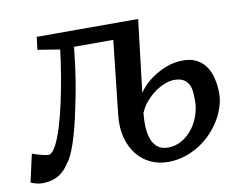

<svg xmlns="http://www.w3.org/2000/svg" viewBox="-91 -644 941 744"><g transform="rotate(-10 379.5 -272.0)"><path d="M17.1 7.8Q12.7 7.8 5.9 6.6Q-1 5.4 -7.6 3.7Q-14.2 2 -19.5 -0.2Q-24.9 -2.4 -25.4 -3.9L-1 -112.8Q1 -111.3 9.3 -108.6Q17.6 -106 27.8 -103Q38.1 -100.1 47.6 -98.1Q57.1 -96.2 61 -96.2Q76.2 -96.2 92.3 -126.5Q105.5 -151.4 118.2 -192.1Q130.9 -232.9 141.8 -282.5Q152.8 -332 161.9 -386Q170.9 -439.9 177.2 -490.7L89.8 -504.9L96.2 -554.7H495.1L461.4 -270.5L463.4 -272.5Q467.3 -280.3 481.9 -295.9Q496.6 -311.5 519.5 -327.1Q542.5 -342.8 573 -354.5Q603.5 -366.2 639.2 -366.2Q669.9 -366.2 691.9 -354.5Q713.9 -342.8 727.8 -322.3Q741.7 -301.8 748 -274.2Q754.4 -246.6 754.4 -214.8Q754.4 -191.4 746.3 -165.3Q738.3 -139.2 723.4 -114Q708.5 -88.9 687 -66.2Q665.5 -43.5 638.7 -26.4Q611.8 -9.3 580.3 1Q548.8 11.2 513.7 11.2Q476.6 11.2 445.1 -3.7Q413.6 -18.6 391.6 -46.4Q369.6 -74.2 359.4 -113.8Q349.1 -153.3 354.5 -202.1L386.2 -491.7H231.9L225.6 -438Q221.7 -404.3 215.8 -367.2Q210 -330.1 202.6 -292.7Q195.3 -255.4 187.3 -220Q179.2 -184.6 170.4 -154.1Q161.6 -123.5 152.3 -99.9Q143.1 -76.2 134.3 -62.5Q124.5 -47.9 114.3 -34.9Q104 -22 90.6 -12.5Q77.1 -2.9 59.3 2.4Q41.5 7.8 17.1 7.8ZM452.1 -191.9Q449.2 -164.1 450.4 -137.5Q451.7 -110.8 459.2 -90.1Q466.8 -69.3 482.2 -56.6Q497.6 -43.9 522.9 -43.9Q553.2 -43.9 578.1 -58.6Q603 -73.2 620.6 -96.2Q638.2 -119.1 647.7 -147.5Q657.2 -175.8 657.2 -203.1Q657.2 -220.7 656 -237.5Q654.8 -254.4 648.2 -267.8Q641.6 -281.2 628.2 -289.6Q614.7 -297.9 590.8 -297.9Q575.2 -297.9 555.2 -290.5Q535.2 -283.2 515.6 -269.3Q496.1 -255.4 479 -235.8Q461.9 -216.3 452.1 -191.9Z"/></g></svg>

Font: Merriweather
Style: Italic
Weight: 400
Italic angle: -7°
Designer: Eben Sorkin ( eben@eyebytes.com )
Foundry: Eben Sorkin ( eben@eyebytes.com )
Version: Version 1.005; ttfautohint (v0.97) -l 13 -r 13 -G 200 -x 24 